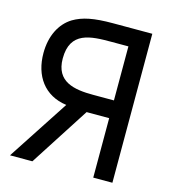

<svg xmlns="http://www.w3.org/2000/svg" viewBox="-110 -829 826 920"><g transform="rotate(15 303.0 -369.5)"><path d="M437 -383H334C240 -383 148 -398 148 -514C148 -648 250 -651 353 -651H437ZM24 0H135L325 -295H437V0H532V-739H337C242 -739 188 -728 142 -701C85 -666 52 -599 52 -515C52 -403 110 -318 222 -303Z"/></g></svg>

Font: Involve Medium
Style: Regular
Weight: 500
Designer: Stefan Peev
Foundry: Context Ltd.
Version: Version 1.001